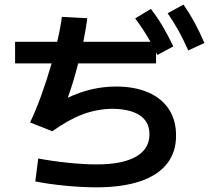

<svg xmlns="http://www.w3.org/2000/svg" viewBox="-20 -802 904 826"><path d="M44.9 -622.1H226.1Q241.7 -689.9 246.1 -729.5L355.5 -723.6Q350.1 -678.7 338.4 -622.1H627.4Q598.1 -674.3 561.5 -722.7L628.9 -763.7Q656.7 -728 679.7 -689.2Q702.6 -650.4 725.6 -602.5L657.2 -565.4L651.4 -577.1V-529.3H316.4Q294.4 -443.8 271.5 -381.3Q371.6 -429.7 479.5 -429.7Q559.6 -429.7 617.9 -404.3Q676.3 -378.9 707 -331.3Q737.8 -283.7 737.3 -218.8Q737.8 -147.5 698.2 -97.4Q658.7 -47.4 581.8 -21.7Q504.9 3.9 394.5 3.9Q333.5 3.9 262.2 -2.9Q190.9 -9.8 131.8 -21.5L144.5 -120.1Q208 -108.4 274.4 -101.6Q340.8 -94.7 394.5 -94.7Q506.8 -94.7 564.9 -127.9Q623 -161.1 623 -224.6Q623 -277.3 582.3 -305.2Q541.5 -333 463.9 -334Q397 -333 336.2 -310.3Q275.4 -287.6 205.1 -237.3L109.4 -275.4Q132.3 -322.3 157 -390.1Q181.6 -458 202.1 -529.3H44.9ZM701.2 -745.1 769.5 -782.2Q795.4 -745.1 816.7 -705.8Q837.9 -666.5 859.4 -617.2L790 -585Q768.6 -632.8 747.6 -670.7Q726.6 -708.5 701.2 -745.1Z"/></svg>

Font: Pretendard GOV SemiBold
Style: Regular
Weight: 600
Designer: Base glyphs from Inter by Rasmus Andersson; Hangeul glyphs from Noto Sans CJK(Source Han Sans) by Jang Soo-young and Kan
Foundry: Kil Hyung-jin
Version: Version 1.309